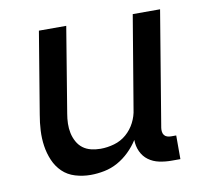

<svg xmlns="http://www.w3.org/2000/svg" viewBox="-64 -591 729 671"><g transform="rotate(-10 300.0 -256.0)"><path d="M206 8Q178 8 151.5 0Q125 -8 106.5 -26Q88 -44 77.5 -68.5Q67 -93 63 -120Q59 -147 60.5 -175Q62 -203 67 -231L115 -520H212L162 -217Q159 -200 158.5 -182.5Q158 -165 161.5 -148.5Q165 -132 173 -117.5Q181 -103 193.5 -93.5Q206 -84 222.5 -80Q239 -76 256 -76Q280 -76 304.5 -83Q329 -90 348 -106.5Q367 -123 378.5 -145.5Q390 -168 393 -192L448 -520H545L477 -111Q476 -104 477 -97Q478 -90 482 -85Q486 -80 492.5 -78Q499 -76 506 -76H524V8H492Q470 8 449 3.5Q428 -1 411.5 -13Q395 -25 386 -44.5Q377 -64 377 -86Q363 -64 344 -45.5Q325 -27 302.5 -14.5Q280 -2 255 3Q230 8 206 8Z"/></g></svg>

Font: Iosevka Custom Medium
Style: Italic
Weight: 500
Italic angle: -9°
Designer: Belleve Invis
Foundry: Belleve Invis
Version: Version 27.0.1